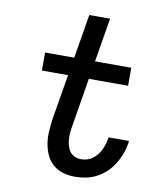

<svg xmlns="http://www.w3.org/2000/svg" viewBox="-83 -805 766 882"><g transform="rotate(10 300.0 -363.5)"><path d="M325 8Q296 8 269 0Q242 -8 222 -26Q202 -44 191 -68.5Q180 -93 175.5 -121Q171 -149 173 -178Q175 -207 179 -236L214 -446H92V-530H228L262 -735H359L325 -530H494V-446H311L274 -222Q271 -206 269.5 -190Q268 -174 269 -158.5Q270 -143 274 -128Q278 -113 286.5 -101Q295 -89 309 -82.5Q323 -76 339 -76Q353 -76 367 -80Q381 -84 392.5 -92.5Q404 -101 413.5 -112.5Q423 -124 429 -137Q435 -150 439.5 -163.5Q444 -177 446 -191Q446 -192 446.5 -193.5Q447 -195 447 -197H542Q542 -194 541.5 -191.5Q541 -189 541 -187Q537 -161 528 -136.5Q519 -112 504.5 -88.5Q490 -65 470 -46Q450 -27 426 -14.5Q402 -2 376.5 3Q351 8 325 8Z"/></g></svg>

Font: Iosevka Curly MdExObl
Style: Regular
Weight: 500
Width: 7
Italic angle: -9°
Monospace: yes
Designer: Belleve Invis
Foundry: Belleve Invis
Version: Version 11.1.0; ttfautohint (v1.8.3)